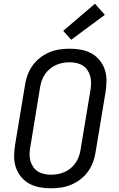

<svg xmlns="http://www.w3.org/2000/svg" viewBox="-20 -1005 640 1033"><path d="M254 8Q223 8 193 2.5Q163 -3 137.5 -17Q112 -31 93.5 -53.5Q75 -76 65.5 -104Q56 -132 56 -162.5Q56 -193 61 -225L115 -550Q119 -577 129 -603.5Q139 -630 156 -653.5Q173 -677 196.5 -695Q220 -713 246.5 -724Q273 -735 300.5 -739Q328 -743 355 -743Q355 -743 355 -743Q355 -743 355 -743Q386 -743 416 -737.5Q446 -732 471.5 -718Q497 -704 515.5 -681.5Q534 -659 543.5 -631Q553 -603 553 -572.5Q553 -542 548 -510L494 -185Q490 -158 480 -131.5Q470 -105 453 -81.5Q436 -58 412.5 -40Q389 -22 362.5 -11Q336 0 308.5 4Q281 8 254 8Q254 8 254 8Q254 8 254 8ZM255 -65Q273 -65 291.5 -68.5Q310 -72 327.5 -79.5Q345 -87 360 -99.5Q375 -112 386 -128Q397 -144 403.5 -161.5Q410 -179 413 -197L467 -522Q470 -542 470 -560.5Q470 -579 465 -596.5Q460 -614 450 -628.5Q440 -643 425 -652.5Q410 -662 391.5 -666Q373 -670 354 -670Q336 -670 317.5 -666.5Q299 -663 282 -655.5Q265 -648 249.5 -635.5Q234 -623 223 -607Q212 -591 205.5 -573.5Q199 -556 196 -538L143 -213Q139 -193 139 -174.5Q139 -156 144 -138.5Q149 -121 159 -106.5Q169 -92 184 -82.5Q199 -73 217.5 -69Q236 -65 255 -65ZM363 -791 320 -839 491 -985 544 -925Z"/></svg>

Font: Iosevka SS04 Extended Oblique
Style: Regular
Weight: 400
Width: 7
Italic angle: -9°
Monospace: yes
Designer: Belleve Invis
Foundry: Belleve Invis
Version: Version 19.0.0; ttfautohint (v1.8.4)